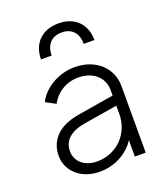

<svg xmlns="http://www.w3.org/2000/svg" viewBox="-145 -885 862 996"><g transform="rotate(-20 286.5 -386.5)"><path d="M205 -640C205 -699 237 -735 294 -735C350 -735 382 -699 382 -640H441C441 -725 387 -785 294 -785C200 -785 146 -725 146 -640ZM235 12C300 12 355 -12 395 -48C410 -61 422 -76 431 -91V0H491V-367C491 -470 410 -543 294 -543C203 -543 119 -489 89 -425L143 -396C171 -449 227 -486 294 -486C375 -486 431 -438 431 -367V-337L232 -304C109 -284 61 -216 61 -138C61 -50 136 12 235 12ZM431 -281V-235C431 -132 354 -43 239 -43C172 -43 124 -83 124 -140C124 -193 157 -236 248 -251Z"/></g></svg>

Font: Plus Jakarta Sans Light
Style: Regular
Weight: 300
Designer: Gumpita Rahayu
Foundry: Tokotype
Version: Version 2.071;gftools[0.9.30]